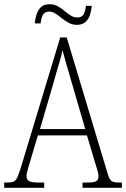

<svg xmlns="http://www.w3.org/2000/svg" viewBox="-22 -892 599 912"><path d="M-2 0V-25H15Q33 -25 43.5 -30Q54 -35 61 -51Q68 -67 78 -99L264 -714H295L490 -65Q498 -39 508 -32Q518 -25 546 -25H557V0H370V-25H394Q426 -25 436 -32Q446 -39 446 -55Q446 -66 439.5 -87Q433 -108 428 -125L391 -249H158L124 -135Q119 -118 111.5 -93Q104 -68 104 -55Q104 -40 115 -32.5Q126 -25 159 -25H188V0ZM168 -279H383L321 -492Q306 -543 294 -584.5Q282 -626 275 -653Q270 -627 257.5 -586.5Q245 -546 234 -505ZM343 -774Q322 -774 304.5 -783.5Q287 -793 271.5 -805.5Q256 -818 241.5 -827.5Q227 -837 212 -837Q189 -837 181 -820Q173 -803 171 -781H143Q145 -802 151.5 -823Q158 -844 172.5 -858Q187 -872 214 -872Q235 -872 252 -862.5Q269 -853 284 -840.5Q299 -828 313.5 -818.5Q328 -809 345 -809Q368 -809 376 -825.5Q384 -842 386 -864H414Q412 -842 405.5 -821.5Q399 -801 384 -787.5Q369 -774 343 -774Z"/></svg>

Font: Noto Serif Condensed ExtraLight
Style: Regular
Weight: 200
Width: 3
Designer: Monotype Design Team
Foundry: Monotype Imaging Inc.
Version: Version 2.013; ttfautohint (v1.8.4.7-5d5b)